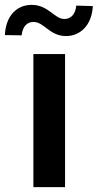

<svg xmlns="http://www.w3.org/2000/svg" viewBox="-69 -768 401 788"><path d="M68 0H198V-546H68ZM-49 -624 20 -623C23 -657 41 -678 68 -678C113 -678 134 -620 202 -620C260 -620 308 -664 312 -743L244 -745C241 -711 223 -690 195 -690C154 -690 130 -748 61 -748C1 -748 -45 -705 -49 -624Z"/></svg>

Font: Wafeq Semi Bold
Style: Regular
Weight: 600
Designer: Rasmus Andersson & Azza Alameddine
Foundry: Google & TypeTogether
Version: Version 3.000;January 28, 2025;FontCreator 15.0.0.3014 64-bi